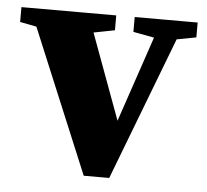

<svg xmlns="http://www.w3.org/2000/svg" viewBox="-49 -527 618 573"><g transform="rotate(5 260.0 -240.5)"><path d="M221.8 1.7H298.2L483.8 -483.4H413.9L298.6 -142.9H318.2L192.8 -483.4H19.8L221.8 1.7ZM-7.2 -438.9 83.6 -421.2H185.8L276.8 -438.9V-483.4H-7.2V-438.9ZM332.1 -438.9 415.5 -423.3H438.4L520.7 -438.9V-483.4H332.1V-438.9Z"/></g></svg>

Font: Source Serif Variable
Style: Regular
Weight: 389
Designer: Frank Grießhammer
Foundry: Adobe Systems Incorporated
Version: Version 3.001;hotconv 1.0.111;makeotfexe 2.5.65597